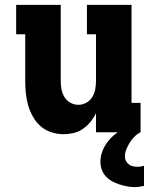

<svg xmlns="http://www.w3.org/2000/svg" viewBox="-20 -540 640 784"><path d="M239 8Q214 8 189.5 0Q165 -8 146 -24.5Q127 -41 114.5 -63.5Q102 -86 95 -110Q88 -134 85.5 -159.5Q83 -185 83 -210V-400H46V-520H228V-210Q228 -193 231 -176Q234 -159 243 -144Q252 -129 267.5 -120.5Q283 -112 300 -112Q317 -112 332.5 -120.5Q348 -129 357 -144Q366 -159 369 -176Q372 -193 372 -210V-400H335V-520H517V-120H554V0H372V-78Q363 -59 349.5 -42.5Q336 -26 319 -14Q302 -2 281 3Q260 8 239 8ZM531 224Q515 224 499 221Q483 218 467.5 213Q452 208 437.5 200Q423 192 412 180Q401 168 395.5 152.5Q390 137 390 121Q390 100 397 80.5Q404 61 416 44Q428 27 443.5 13.5Q459 0 477 -10.5Q495 -21 514.5 -28.5Q534 -36 554 -40V0Q540 7 529 18Q518 29 510 42Q502 55 496 69.5Q490 84 490 100Q490 109 494.5 117.5Q499 126 506.5 131.5Q514 137 523 139Q532 141 542 141Q548 141 555 140Q562 139 568 137V219Q559 221 549.5 222.5Q540 224 531 224Z"/></svg>

Font: Iosevka Etoile Heavy
Style: Regular
Weight: 900
Designer: Belleve Invis
Foundry: Belleve Invis
Version: Version 22.1.2; ttfautohint (v1.8.4)